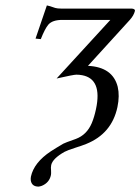

<svg xmlns="http://www.w3.org/2000/svg" viewBox="-20 -461 520 712"><path d="M306.2 -216.8Q397.9 -212.4 416.5 -139.2Q424.3 -106 415.5 -64Q394.5 34.7 299.8 72.8Q285.6 78.6 259.3 86.9Q229 96.7 219.2 102.1Q175.3 127 169.9 150.9Q168 159.2 169.4 172.4Q169.9 183.1 168.9 188Q163.1 216.3 135.3 228Q128.4 230.5 123 231Q98.1 231 94.2 208.5Q93.3 201.2 94.7 193.8Q106 141.6 168.5 100.1Q186.5 88.4 214.8 71.8Q219.7 68.8 261.2 54.2Q301.8 39.1 320.3 -4.4Q329.6 -26.4 335.9 -56.2Q359.9 -168 284.7 -182.1Q273.9 -184.1 263.2 -184.1Q252.9 -184.1 189.9 -169.9L389.2 -387.2H211.4Q174.3 -387.2 159.2 -369.6Q146.5 -354.5 131.3 -315.9L111.8 -317.9L153.8 -440.9Q162.6 -439.5 184.6 -431.6Q192.9 -429.2 206.1 -429.2H468.3Q481 -428.2 480.5 -420.9Q476.1 -403.3 461.4 -387.2Z"/></svg>

Font: Linux Biolinum Slanted O
Style: Slanted
Weight: 400
Designer: Philipp H. Poll
Foundry: Philipp H. Poll
Version: Version 1.0.4